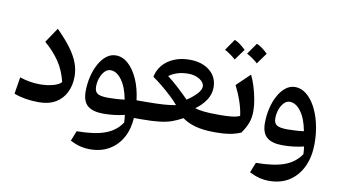

<svg xmlns="http://www.w3.org/2000/svg" viewBox="-90 -903 2479 1399"><g transform="rotate(10 1149.5 -204.0)"><path d="M439.5 -222.2Q439.5 -156.7 414.1 -104.7Q388.7 -52.7 338.6 -22.7Q288.6 7.3 213.4 7.3Q110.4 7.3 30.3 -23.4L50.3 -147.5Q126 -122.6 199.2 -122.6Q253.4 -122.6 297.4 -134.8Q341.3 -147 357.4 -167Q337.9 -249 295.2 -313.2Q252.4 -377.4 185.1 -434.6L258.8 -543.9Q324.2 -478.5 363.8 -424.6Q403.3 -370.6 421.4 -321.5Q439.5 -272.5 439.5 -222.2Z M710.4 -426.3Q760.3 -426.3 802.5 -388.2Q844.7 -350.1 874.3 -283.4Q903.8 -216.8 914.1 -130.4H970.2V0H917.5Q912.6 83.5 877.7 146.5Q842.8 209.5 782.5 244.9Q722.2 280.3 640.1 280.3Q604 280.3 569.1 271.7Q534.2 263.2 493.7 242.7L523.4 167.5Q654.8 167 733.2 138.2Q811.5 109.4 853.5 44.9Q853 30.3 851.8 17.3Q850.6 4.4 848.6 -10.7Q814 -2 773.9 2.9Q733.9 7.8 691.9 7.8Q613.8 7.8 575.7 -24.2Q537.6 -56.2 537.6 -129.9Q537.6 -186.5 550.3 -239.7Q563 -293 586.2 -335Q609.4 -377 640.9 -401.6Q672.4 -426.3 710.4 -426.3ZM689.9 -313.5Q667 -313.5 647.9 -293.9Q628.9 -274.4 617.7 -243.4Q606.4 -212.4 606.4 -177.2Q606.4 -138.7 630.1 -125.5Q653.8 -112.3 706.1 -112.3Q734.9 -112.3 767.3 -114.3Q799.8 -116.2 828.1 -120.1Q811.5 -210.4 773.7 -262Q735.8 -313.5 689.9 -313.5Z M1243.7 -488.8Q1337.4 -488.8 1394 -442.4Q1450.7 -396 1450.7 -318.8Q1450.7 -268.6 1421.1 -224.4Q1391.6 -180.2 1345.7 -148.4Q1391.6 -130.4 1512.2 -130.4H1512.7V0H1512.2Q1428.2 0 1370.4 -16.4Q1312.5 -32.7 1273.4 -61.5Q1234.4 -39.6 1196.5 -26.1Q1158.7 -12.7 1106 -6.3Q1053.2 0 970.2 0Q963.9 0 958 -7.6Q952.1 -15.1 952.1 -34.7V-95.7Q952.1 -114.7 957.3 -122.6Q962.4 -130.4 970.2 -130.4Q1062 -130.4 1116.9 -134.5Q1171.9 -138.7 1203.6 -145.5Q1181.6 -172.4 1147.2 -204.6Q1112.8 -236.8 1075.2 -267.6Q1037.6 -298.3 1005.4 -320.3Q1015.1 -371.1 1047.9 -408.9Q1080.6 -446.8 1131.1 -467.8Q1181.6 -488.8 1243.7 -488.8ZM1253.9 -386.7Q1167.5 -386.7 1110.4 -343.8Q1146.5 -317.4 1189.7 -277.6Q1232.9 -237.8 1272.5 -198.2Q1317.9 -228.5 1345 -258.3Q1372.1 -288.1 1372.1 -312Q1372.1 -342.3 1336.9 -364.5Q1301.8 -386.7 1253.9 -386.7Z M1485.4 -605Q1507.8 -635.7 1543 -688Q1579.1 -674.3 1626 -628.9Q1586.9 -574.7 1566.9 -547.4Q1531.2 -579.6 1485.4 -605ZM1648.4 -605 1706.5 -688Q1746.6 -671.4 1789.1 -628.9Q1767.1 -597.7 1730.5 -547.4Q1693.8 -580.6 1648.4 -605ZM1512.7 0Q1503.4 0 1499 -7.8Q1494.6 -15.6 1494.6 -34.7V-95.7Q1494.6 -114.7 1499 -122.6Q1503.4 -130.4 1512.7 -130.4H1543Q1583.5 -130.4 1619.6 -134.5Q1655.8 -138.7 1677.2 -149.4Q1666 -243.2 1605.5 -365.2L1703.6 -459.5Q1720.2 -426.3 1734.4 -380.9Q1748.5 -335.4 1757.3 -287.8Q1766.1 -240.2 1766.1 -199.7Q1766.1 -152.3 1751.7 -112.5Q1737.3 -72.8 1706.5 -30.8Q1666.5 -14.2 1624.3 -7.1Q1582 0 1526.9 0Z M1966.3 280.3Q1930.2 280.3 1895.3 271.7Q1860.4 263.2 1819.8 242.7L1849.6 167.5Q1981 167 2059.3 138.2Q2137.7 109.4 2179.7 44.9Q2179.2 30.3 2178 17.3Q2176.8 4.4 2174.8 -10.7Q2140.1 -2 2100.1 2.9Q2060.1 7.8 2018.1 7.8Q1939.9 7.8 1901.9 -24.2Q1863.8 -56.2 1863.8 -129.9Q1863.8 -186.5 1876.5 -239.7Q1889.2 -293 1912.4 -335Q1935.5 -377 1967 -401.6Q1998.5 -426.3 2036.6 -426.3Q2080.1 -426.3 2118.2 -396.7Q2156.2 -367.2 2185.1 -314.9Q2213.9 -262.7 2230.2 -193.1Q2246.6 -123.5 2246.6 -43.5Q2246.6 50.3 2213.6 123.3Q2180.7 196.3 2117.9 238.3Q2055.2 280.3 1966.3 280.3ZM2154.3 -120.1Q2137.7 -210.4 2099.9 -262Q2062 -313.5 2016.1 -313.5Q1993.2 -313.5 1974.1 -293.9Q1955.1 -274.4 1943.8 -243.4Q1932.6 -212.4 1932.6 -177.2Q1932.6 -138.7 1956.3 -125.5Q1980 -112.3 2032.2 -112.3Q2061 -112.3 2093.5 -114.3Q2126 -116.2 2154.3 -120.1Z"/></g></svg>

Font: Pinar-DS1-FD SemiBold
Style: Regular
Weight: 600
Designer: Amin Abedi
Version: Version 3.000